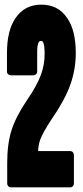

<svg xmlns="http://www.w3.org/2000/svg" viewBox="-20 -806 356 826"><path d="M144 -156H282Q289 -156 293.5 -151Q298 -146 298 -139V-16Q298 -10 293.5 -5Q289 0 282 0H27Q20 0 15.5 -5Q11 -10 11 -16V-105Q11 -187 29.5 -245.5Q48 -304 96 -375Q140 -439 156 -484Q172 -527 172 -574Q172 -613 165 -625Q162 -630 156 -630Q148 -630 145 -621Q140 -609 140 -585V-498Q140 -491 135 -486.5Q130 -482 124 -482H27Q20 -482 15 -486.5Q10 -491 10 -498V-578Q10 -674 46 -727Q85 -786 158 -786Q231 -786 270 -727Q306 -674 306 -578Q306 -507 282 -440Q258 -374 200 -290Q166 -238 154 -208Q145 -184 144 -156Z"/></svg>

Font: Grith.
Style: Regular
Weight: 400
Designer: Yosi Nasution
Version: Version 1.000;hotconv 1.0.109;makeotfexe 2.5.65596